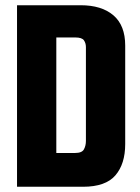

<svg xmlns="http://www.w3.org/2000/svg" viewBox="-20 -713 533 733"><path d="M45 -693H288Q368 -693 413 -654.5Q458 -616 458 -539V-163Q458 -87 420.5 -43.5Q383 0 297 0H45ZM308 -533Q308 -548 300.5 -559Q293 -570 267 -570H195V-129H267Q293 -129 300.5 -143Q308 -157 308 -175Z"/></svg>

Font: Khand Variable Light
Style: Regular
Weight: 300
Designer: Satya Rajpurohit
Foundry: Indian Type Foundry
Version: Version 3.000